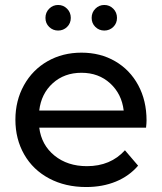

<svg xmlns="http://www.w3.org/2000/svg" viewBox="-20 -747 652 773"><path d="M568 -233H138Q147 -163 199.5 -120.5Q252 -78 330 -78Q425 -78 483 -142L536 -80Q500 -38 446.5 -16Q393 6 327 6Q243 6 178 -28.5Q113 -63 77.5 -125Q42 -187 42 -265Q42 -342 76.5 -404Q111 -466 171.5 -500.5Q232 -535 308 -535Q384 -535 443.5 -500.5Q503 -466 536.5 -404Q570 -342 570 -262Q570 -251 568 -233ZM138 -302H478Q470 -369 423.5 -411.5Q377 -454 308 -454Q239 -454 192.5 -412Q146 -370 138 -302ZM163 -675Q163 -697 178 -712Q193 -727 214 -727Q235 -727 250 -712Q265 -697 265 -675Q265 -653 250 -638.5Q235 -624 214 -624Q193 -624 178 -638.5Q163 -653 163 -675ZM349 -675Q349 -697 364 -712Q379 -727 400 -727Q421 -727 436 -712Q451 -697 451 -675Q451 -653 436 -638.5Q421 -624 400 -624Q379 -624 364 -638.5Q349 -653 349 -675Z"/></svg>

Font: APTA Sans Medium
Style: Bold
Weight: 500
Version: Version 7.200